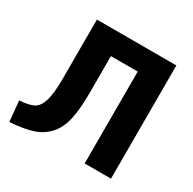

<svg xmlns="http://www.w3.org/2000/svg" viewBox="-162 -896 1078 1073"><g transform="rotate(30 377.5 -360.0)"><path d="M15.6 -122.1Q78.1 -126 107.4 -142.1Q136.7 -158.2 151.4 -206.1Q166 -253.9 166 -351.6V-730.5H678.7V0H508.8V-592.8H335.9V-355.5Q335.9 -250 320.8 -183.1Q305.7 -116.2 268.1 -74.7Q230.5 -33.2 174.3 -14.6Q118.2 3.9 28.3 9.8Z"/></g></svg>

Font: GenEi M Gothic v2 Heavy
Style: Regular
Weight: 800
Version: Version 2.0